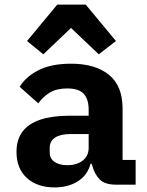

<svg xmlns="http://www.w3.org/2000/svg" viewBox="-20 -806 640 838"><path d="M487 0Q438 0 415.5 -22.5Q393 -45 382 -85L380 -91H375Q362 -41 319.5 -14.5Q277 12 218 12Q143 12 97.5 -29Q52 -70 52 -143Q52 -197 78.5 -232Q105 -267 157 -284Q209 -301 284 -301H367V-327Q367 -373 345.5 -396.5Q324 -420 273 -420Q227 -420 197.5 -402Q168 -384 147 -355L66 -427Q92 -471 148 -499.5Q204 -528 290 -528Q396 -528 455.5 -479.5Q515 -431 515 -333V-108H572V0ZM274 -85Q300 -85 321 -93.5Q342 -102 354.5 -119Q367 -136 367 -160V-221H288Q244 -221 220.5 -205.5Q197 -190 197 -161V-141Q197 -114 218 -99.5Q239 -85 274 -85ZM354 -786 486 -627 411 -569 290 -684 169 -569 98 -627 230 -786Z"/></svg>

Font: Lilex
Style: Regular
Weight: 400
Monospace: yes
Designer: Mike Abbink, Paul van der Laan, Pieter van Rosmalen, Mikhael Khrustik
Foundry: Mikhael Khrustik
Version: Version 2.510